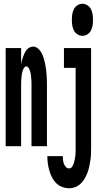

<svg xmlns="http://www.w3.org/2000/svg" viewBox="-20 -775 540 1018"><path d="M10 0V-520H92V-435Q94 -445 96.5 -455Q99 -465 102.5 -474.5Q106 -484 110.5 -493.5Q115 -503 121 -510.5Q127 -518 136.5 -523Q146 -528 156 -528Q170 -528 182 -517.5Q194 -507 200.5 -494Q207 -481 211.5 -467Q216 -453 219 -438.5Q222 -424 224 -409Q226 -394 227 -379.5Q228 -365 228.5 -350Q229 -335 229 -320V0H147V-320Q147 -327 147 -334Q147 -341 146.5 -348Q146 -355 145.5 -362Q145 -369 144 -376Q143 -383 141.5 -390Q140 -397 137.5 -403.5Q135 -410 130.5 -416.5Q126 -423 120 -423Q113 -423 108.5 -416.5Q104 -410 101.5 -403.5Q99 -397 97.5 -390Q96 -383 95 -376Q94 -369 93.5 -362Q93 -355 92.5 -348Q92 -341 92 -334Q92 -327 92 -320V0ZM417 -585Q403 -585 390.5 -593Q378 -601 371.5 -614Q365 -627 363 -641.5Q361 -656 361 -670Q361 -684 363 -698.5Q365 -713 371.5 -726Q378 -739 390.5 -747Q403 -755 417 -755Q431 -755 443.5 -747Q456 -739 462.5 -726Q469 -713 471 -698.5Q473 -684 473 -670Q473 -656 471 -641.5Q469 -627 462.5 -614Q456 -601 443.5 -593Q431 -585 417 -585ZM347 223Q327 223 309 216Q291 209 277.5 195.5Q264 182 255.5 165Q247 148 241.5 129Q236 110 233.5 91Q231 72 231 53H313Q313 63 314 73Q315 83 318.5 92.5Q322 102 329 110Q336 118 347 118Q357 118 363 108Q369 98 372 88Q375 78 377 67.5Q379 57 380 46.5Q381 36 381 25.5Q381 15 381 5V-415H319V-520H463V5Q463 22 462.5 39Q462 56 459.5 73Q457 90 453.5 107Q450 124 444 140Q438 156 429.5 171Q421 186 408.5 198Q396 210 380 216.5Q364 223 347 223Z"/></svg>

Font: Iosevka Term Curly Extrabold
Style: Regular
Weight: 800
Designer: Belleve Invis
Foundry: Belleve Invis
Version: Version 32.3.0